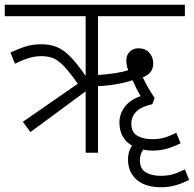

<svg xmlns="http://www.w3.org/2000/svg" viewBox="-20 -642 815 807"><path d="M108 -87 76 -130 307 -290Q273 -338 249.5 -363Q226 -388 204.5 -397Q183 -406 155 -406Q128 -406 102.5 -398.5Q77 -391 43 -374L24 -421Q57 -437 87.5 -446.5Q118 -456 154 -456Q190 -456 218.5 -444.5Q247 -433 275.5 -404Q304 -375 340 -323V-574H0V-622H757V-574H392V-327Q427 -329 461 -334Q495 -339 519 -347Q511 -366 511 -387Q511 -411 525.5 -425Q540 -439 562 -439Q591 -439 607.5 -420.5Q624 -402 624 -376Q624 -352 611.5 -338Q599 -324 580 -317Q592 -292 604.5 -270.5Q617 -249 630 -230L620 -204Q574 -194 553 -173Q532 -152 532 -123Q532 -86 557 -71.5Q582 -57 619 -57Q647 -57 669 -63Q691 -69 721 -84L739 -40Q712 -26 683 -17.5Q654 -9 621 -9Q601 -9 582 -13Q568 6 568 31Q568 68 593 82.5Q618 97 655 97Q683 97 705 91Q727 85 757 70L775 114Q748 128 719 136.5Q690 145 658 145Q591 145 554.5 113.5Q518 82 518 27Q518 -4 535 -30Q482 -61 482 -127Q482 -163 504 -192.5Q526 -222 571 -238Q561 -255 552 -273Q543 -291 537 -305Q509 -295 468 -288Q427 -281 392 -280V0H340V-258Z"/></svg>

Font: Noto Sans SemiCondensed Light
Style: Italic
Weight: 300
Width: 4
Italic angle: -12°
Designer: Monotype Design Team
Foundry: Monotype Imaging Inc.
Version: Version 2.013; ttfautohint (v1.8.4.7-5d5b)